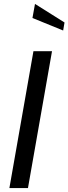

<svg xmlns="http://www.w3.org/2000/svg" viewBox="-20 -962 350 982"><path d="M123 0H28L151 -700H246ZM303 -806 146 -870 159 -942 310 -847Z"/></svg>

Font: Cabin
Style: Italic
Weight: 400
Designer: Pablo Impallari
Foundry: Pablo Impallari. www.impallari.com Igino Marini. www.ikern.com
Version: Version 1.005